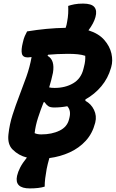

<svg xmlns="http://www.w3.org/2000/svg" viewBox="-20 -875 645 1070"><path d="M75 105Q80 83 92.5 58.5Q105 34 130 3Q84 -8 50 -42Q21 -71 27 -126Q33 -182 50 -235Q67 -288 87.5 -341Q108 -394 127 -447.5Q146 -501 156 -557Q140 -555 135 -555Q107 -555 102 -576Q97 -597 107 -637Q112 -660 118 -673.5Q124 -687 131 -700Q186 -709 238.5 -714Q291 -719 346 -720Q352 -738 354 -753Q359 -779 360 -800Q361 -821 360 -842Q374 -847 394.5 -851Q415 -855 443 -855Q490 -855 506 -835.5Q522 -816 512 -780Q503 -746 473 -706Q530 -688 561 -652.5Q592 -617 601 -576.5Q610 -536 600 -502L598 -495Q582 -439 545 -394.5Q508 -350 456 -321V-313Q488 -296 504 -262.5Q520 -229 511 -193L510 -189Q495 -131 458 -90.5Q421 -50 368.5 -26Q316 -2 255 6Q245 41 240 67Q235 94 232 118.5Q229 143 229 165Q198 175 146 175Q60 175 75 105ZM275 -469Q271 -449 265.5 -428.5Q260 -408 254 -388Q265 -385 284 -385Q344 -385 388 -411Q432 -437 445 -491L448 -503Q457 -536 455 -564Q437 -570 413.5 -572.5Q390 -575 358 -575Q326 -575 298.5 -573.5Q271 -572 248 -570L245 -564Q287 -541 275 -469ZM173 -133Q188 -126 210 -126Q269 -126 312 -147Q355 -168 365 -211L367 -219Q377 -259 355 -283Q319 -276 282 -276Q260 -276 249 -283.5Q238 -291 228 -306L223 -305Q206 -262 192 -219Q178 -176 173 -133Z"/></svg>

Font: Recursive Mn Csl St XBd
Style: Italic
Weight: 800
Italic angle: -15°
Monospace: yes
Version: Version 1.079;hotconv 1.0.112;makeotfexe 2.5.65598; ttfautoh